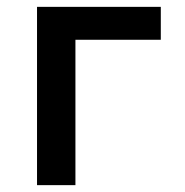

<svg xmlns="http://www.w3.org/2000/svg" viewBox="-20 -540 540 560"><path d="M88 0V-520H449V-424H200V0Z"/></svg>

Font: Iosevka Custom
Style: Bold
Weight: 700
Monospace: yes
Designer: Belleve Invis
Foundry: Belleve Invis
Version: Version 30.3.3; ttfautohint (v1.8.3)